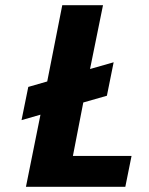

<svg xmlns="http://www.w3.org/2000/svg" viewBox="-20 -720 573 740"><path d="M89 -385 162 -406 220 -700H377L327 -454L418 -480L392 -351L301 -325L261 -119H487L463 0H80L136 -278L63 -257Z"/></svg>

Font: Albert Sans ExtraBold
Style: Italic
Weight: 800
Italic angle: -11.25°
Designer: Andreas Rasmussen
Foundry: a.Foundry
Version: Version 1.025